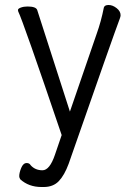

<svg xmlns="http://www.w3.org/2000/svg" viewBox="-20 -731 540 769"><path d="M146 18Q95 18 61 -13Q57 -20 57 -25Q57 -39 65 -58.5Q73 -78 87 -78Q98 -78 103 -69Q121 -49 150 -49Q179 -49 200 -111L227 -190Q72 -647 53 -685L52 -690Q51 -696 63 -700.5Q75 -705 90 -705Q124 -705 129 -691Q141 -654 260 -284L367 -595Q385 -645 396 -701Q399 -711 415 -711Q431 -711 447 -698.5Q463 -686 463 -670Q463 -665 460 -657Q437 -597 255 -75Q238 -29 215.5 -5.5Q193 18 155 18Z"/></svg>

Font: LXGW WenKai Mono Lite
Style: Regular
Weight: 400
Monospace: yes
Designer: LXGW / Fontworks Inc.
Foundry: LXGW / Fontworks Inc.
Version: Version 1.520; June 14, 2025